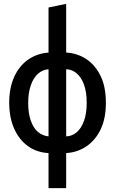

<svg xmlns="http://www.w3.org/2000/svg" viewBox="-20 -796 600 1001"><path d="M233 185V2Q172 -1 126 -34Q80 -67 54 -125Q28 -183 28 -261Q28 -337 53.5 -394Q79 -451 125 -484Q171 -517 233 -522V-757L325 -776V-522Q382 -519 429 -488.5Q476 -458 504 -401Q532 -344 532 -260Q532 -177 504 -120Q476 -63 429 -32Q382 -1 325 2V185ZM233 -85V-435Q202 -433 178 -411.5Q154 -390 140.5 -351Q127 -312 127 -259Q127 -207 140 -168.5Q153 -130 177 -109Q201 -88 233 -85ZM325 -85Q356 -86 380 -106.5Q404 -127 418 -166Q432 -205 432 -260Q432 -316 418 -354.5Q404 -393 380 -413.5Q356 -434 325 -435Z"/></svg>

Font: Ubuntu Sans Mono Medium
Style: Regular
Weight: 500
Monospace: yes
Designer: Dalton Maag Ltd
Foundry: Dalton Maag Ltd
Version: Version 1.006